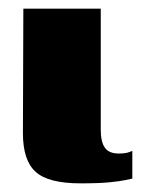

<svg xmlns="http://www.w3.org/2000/svg" viewBox="-20 -419 334 444"><path d="M166 5Q92 5 62.5 -21.5Q33 -48 33 -111L34 -399H213V-119Q213 -91 222.5 -77.5Q232 -64 254 -64Q269 -64 276.5 -66.5Q284 -69 286 -70V-6Q281 -5 269.5 -2.5Q258 0 234 2.5Q210 5 166 5Z"/></svg>

Font: Genos ExtraBold
Style: Regular
Weight: 800
Designer: Robert E. Leuschke
Foundry: Robert E. Leuschke
Version: Version 1.010